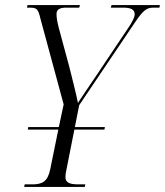

<svg xmlns="http://www.w3.org/2000/svg" viewBox="-20 -734 648 754"><path d="M75 0H313L315 -10H287C254 -10 237 -17 237 -38C237 -48 238 -56 241 -68L272 -225H390L392 -235H274L291 -321L508 -643C543 -695 556 -704 583 -704H606L608 -714H418L415 -704H464C495 -704 509 -696 509 -678C509 -667 500 -648 484 -625L354 -431C326 -389 304 -358 286 -330C278 -371 262 -432 252 -472L211 -624C204 -651 202 -665 202 -679C202 -697 215 -704 240 -704H291L294 -714H88L86 -704H97C125 -704 130 -698 139 -660L230 -324L211 -235H91L89 -225H209L177 -68C167 -21 146 -10 107 -10H77Z"/></svg>

Font: Noto Serif Display Condensed Light
Style: Italic
Weight: 300
Width: 3
Italic angle: -12°
Designer: Monotype Design Team
Foundry: Monotype Imaging Inc.
Version: Version 2.009